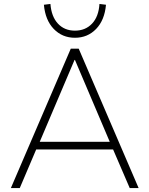

<svg xmlns="http://www.w3.org/2000/svg" viewBox="-20 -951 756 971"><path d="M35 0 338 -705H378L681 0H636L552 -195H163L80 0ZM357 -648 181 -234H535L359 -648ZM359 -760Q295 -760 252 -804.5Q209 -849 202 -927L235 -931Q240 -867 273 -831.5Q306 -796 359 -796Q412 -796 445.5 -831.5Q479 -867 483 -931L516 -927Q509 -849 466 -804.5Q423 -760 359 -760Z"/></svg>

Font: Nunito Sans ExtraLight
Style: Regular
Weight: 200
Designer: Vernon Adams
Foundry: Vernon Adams
Version: Version 3.006; ttfautohint (v1.8.3)